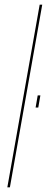

<svg xmlns="http://www.w3.org/2000/svg" viewBox="-20 -805 220 825"><path d="M11.5 0H22.5L161.5 -785H150.5ZM142 -395 133 -343H144.5L153.5 -395Z"/></svg>

Font: Anybody UltraCondensed Thin Thin
Style: Italic
Weight: 250
Italic angle: -10°
Version: Version 1.111